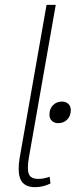

<svg xmlns="http://www.w3.org/2000/svg" viewBox="-20 -762 324 792"><path d="M57 -65Q57 -87 61 -110L172 -742H210L99 -111Q95 -88 95 -69Q95 -44 105.5 -34Q116 -24 139 -24Q160 -24 185 -33L188 -5Q157 10 125 10Q90 10 73.5 -8.5Q57 -27 57 -65ZM184 -289Q184 -313 198.5 -328Q213 -343 236 -343Q252 -343 262 -333.5Q272 -324 272 -308Q272 -284 257.5 -269Q243 -254 220 -254Q204 -254 194 -263.5Q184 -273 184 -289Z"/></svg>

Font: Sarabun Thin
Style: Italic
Weight: 250
Italic angle: -10°
Designer: Suppakit Chalermlarp | Katatrad Co.,Ltd.
Foundry: Cadson Demak Co.,Ltd.
Version: Version 1.000; ttfautohint (v1.6)